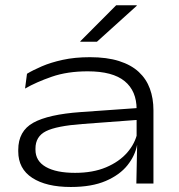

<svg xmlns="http://www.w3.org/2000/svg" viewBox="-20 -714 696 747"><path d="M510.5 0 513.5 -148.5 511.5 -163.5V-278V-289Q511.5 -360 465 -398.2Q418.5 -436.5 321.5 -436.5Q242 -436.5 181.5 -415.5Q121 -394.5 77.5 -369.5L85 -427Q108 -441 142.8 -456Q177.5 -471 224.2 -481.2Q271 -491.5 330 -491.5Q396 -491.5 443.2 -476.5Q490.5 -461.5 520 -434Q549.5 -406.5 563.2 -368.8Q577 -331 577 -285V0ZM255.5 13.5Q160 13.5 105.5 -22Q51 -57.5 51 -125V-131Q51 -204 109.5 -236.5Q168 -269 294.5 -278L520.5 -294L521.5 -248L300 -231.5Q199.5 -224 158.8 -203.5Q118 -183 118 -136V-131.5Q118 -87.5 158.5 -64.5Q199 -41.5 272 -41.5Q341.5 -41.5 392.5 -63Q443.5 -84.5 474.8 -120.2Q506 -156 515 -199.5L527.5 -151H513.5Q506 -109 476 -71.2Q446 -33.5 391.5 -10Q337 13.5 255.5 13.5ZM432 -693.5H512V-691.5L357 -551.5H292.5V-553.5Z"/></svg>

Font: Anek Latin Expanded Light
Style: Regular
Weight: 300
Width: 7
Designer: Yesha Goshar
Foundry: Ek Type
Version: Version 1.003